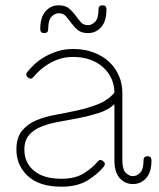

<svg xmlns="http://www.w3.org/2000/svg" viewBox="-20 -695 602 725"><path d="M212 -20Q264 -20 296.5 -40.5Q329 -61 348 -84Q357 -96 369 -87Q381 -78 372 -66Q350 -38 311 -14Q272 10 212 10Q129 10 85.5 -30Q42 -70 42 -130Q42 -175 62.5 -200.5Q83 -226 115.5 -240Q148 -254 189.5 -261.5Q231 -269 272 -278Q313 -287 350 -301.5Q387 -316 412 -345Q412 -373 401 -397.5Q390 -422 370 -440.5Q350 -459 321 -469.5Q292 -480 256 -480Q228 -480 205 -472.5Q182 -465 163 -453.5Q144 -442 130 -429Q116 -416 107 -405Q98 -393 86 -402Q74 -411 83 -423Q94 -437 110.5 -452.5Q127 -468 149 -480.5Q171 -493 197.5 -501.5Q224 -510 256 -510Q299 -510 333.5 -497Q368 -484 392 -461.5Q416 -439 429 -409Q442 -379 442 -345V-90Q442 -56 454.5 -43Q467 -30 482 -30Q497 -30 509.5 -43Q522 -56 522 -90Q522 -105 537 -105Q552 -105 552 -90Q552 -45 532 -22.5Q512 0 482 0Q452 0 432 -22.5Q412 -45 412 -90V-301Q387 -279 352 -268Q317 -257 279.5 -249.5Q242 -242 204.5 -235.5Q167 -229 137.5 -217.5Q108 -206 90 -185.5Q72 -165 72 -130Q72 -81 108 -50.5Q144 -20 212 -20ZM202 -645Q187 -645 174.5 -632Q162 -619 162 -585Q162 -570 147 -570Q132 -570 132 -585Q132 -630 152 -652.5Q172 -675 202 -675Q226 -675 240 -663.5Q254 -652 264.5 -637.5Q275 -623 285 -611.5Q295 -600 312 -600Q327 -600 339.5 -613Q352 -626 352 -660Q352 -675 367 -675Q382 -675 382 -660Q382 -615 362 -592.5Q342 -570 312 -570Q288 -570 274 -581.5Q260 -593 249.5 -607.5Q239 -622 229 -633.5Q219 -645 202 -645Z"/></svg>

Font: Nixie One
Style: Regular
Weight: 400
Designer: Jovanny Lemonad
Foundry: Jovanny Lemonad
Version: Version 1.000 2011 initial release